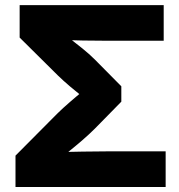

<svg xmlns="http://www.w3.org/2000/svg" viewBox="-20 -748 716 768"><path d="M42 0V-125.5L211.4 -295.9Q231.4 -315.4 259.3 -339.6Q287.1 -363.8 314.5 -386Q341.8 -408.2 360.4 -422.4V-321.8Q341.8 -335.9 314.7 -357.4Q287.6 -378.9 260 -402.3Q232.4 -425.8 212.4 -445.3L58.6 -597.7V-727.5H634.8V-585H408.7Q361.3 -585 312 -585.9Q262.7 -586.9 218.3 -588.4L207.5 -634.8Q228.5 -617.7 255.4 -596.9Q282.2 -576.2 309.6 -554.2Q336.9 -532.2 358.9 -510.3L465.3 -402.8V-341.3L358.9 -232.9Q335.9 -210 308.1 -186Q280.3 -162.1 253.4 -140.6Q226.6 -119.1 205.6 -101.6L213.9 -139.6Q259.8 -140.6 309.8 -141.6Q359.9 -142.6 408.7 -142.6H642.6V0Z"/></svg>

Font: Inter 18pt ExtraBold
Style: Regular
Weight: 800
Designer: Rasmus Andersson
Foundry: rsms
Version: Version 4.001;git-66647c0bb